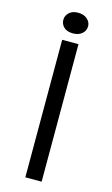

<svg xmlns="http://www.w3.org/2000/svg" viewBox="-129 -897 550 944"><g transform="rotate(15 145.5 -424.5)"><path d="M84 0ZM104 -700H187V0H104ZM84 -797Q84 -818 100.5 -833.5Q117 -849 146 -849Q175 -849 192.5 -833.5Q210 -818 210 -797Q210 -774 192.5 -759Q175 -744 146 -744Q117 -744 100.5 -759Q84 -774 84 -797Z"/></g></svg>

Font: PT Sans
Style: Regular
Weight: 400
Version: Version 2.003W OFL; ttfautohint (v1.6)